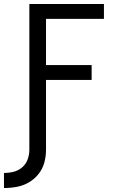

<svg xmlns="http://www.w3.org/2000/svg" viewBox="-28 -755 624 968"><path d="M-8 193Q25 193 57 187Q89 181 117.5 164.5Q146 148 166.5 122Q187 96 195.5 64.5Q204 33 204 0V-352H434V-427H204V-660H496V-735H120V0Q120 25 111.5 48.5Q103 72 84 88.5Q65 105 41 111Q17 117 -8 117Z"/></svg>

Font: Iosevka SS01 Extended
Style: Regular
Weight: 400
Width: 7
Monospace: yes
Designer: Belleve Invis
Foundry: Belleve Invis
Version: Version 3.4.7; ttfautohint (v1.8.3)